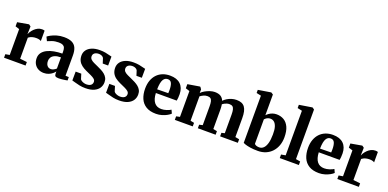

<svg xmlns="http://www.w3.org/2000/svg" viewBox="-5 -1742 5406 2677"><g transform="rotate(20 2698.0 -404.0)"><path d="M28.5 0V-52.5L90 -63V-447L30 -466V-527.5L191.5 -556H199L226 -536V-512.5L223 -424H226Q230 -437.5 243.5 -459Q257 -480.5 279 -502.5Q301 -524.5 330 -539.2Q359 -554 393.5 -554Q407 -554 416 -552Q425 -550 431 -547.5V-393.5Q421 -401 403.2 -406.2Q385.5 -411.5 357 -411.5Q330.5 -411.5 308.8 -406.2Q287 -401 271 -393Q255 -385 244.5 -376V-63.5L348 -52V0Z M619.5 11Q574.5 11 537.8 -8Q501 -27 479.2 -63.5Q457.5 -100 457.5 -151.5Q457.5 -198 482.8 -232Q508 -266 551.8 -288Q595.5 -310 652.5 -320.8Q709.5 -331.5 773 -332V-363Q773 -396.5 764.5 -418Q756 -439.5 734.5 -450.2Q713 -461 673.5 -461Q618.5 -461 576.8 -446.5Q535 -432 511.5 -421L483.5 -479Q497 -491 530.5 -509.2Q564 -527.5 612.5 -542Q661 -556.5 719.5 -556.5Q792.5 -556.5 836.5 -535Q880.5 -513.5 900.2 -469.8Q920 -426 920 -358.5V-57L969.5 -55V-5Q958 -2.5 936.5 1Q915 4.5 889.8 7.2Q864.5 10 843 10Q807 10 793.2 0Q779.5 -10 779.5 -40.5V-69.5Q768 -52.5 745.5 -33.8Q723 -15 691.2 -2Q659.5 11 619.5 11ZM693.5 -73.5Q712 -73.5 734.8 -84Q757.5 -94.5 773 -110.5V-276Q718 -276 683.8 -261.2Q649.5 -246.5 634 -222.2Q618.5 -198 618.5 -168.5Q618.5 -138.5 628 -117.2Q637.5 -96 654.2 -84.8Q671 -73.5 693.5 -73.5Z M1237.5 11.5Q1189.5 11.5 1149.5 3.2Q1109.5 -5 1079.5 -14.5Q1049.5 -24 1032 -27.5L1033 -159.5H1116.5L1139.5 -85.5Q1145 -74 1160.2 -64.5Q1175.5 -55 1195 -49.2Q1214.5 -43.5 1232.5 -43.5Q1263 -43.5 1282.5 -52Q1302 -60.5 1311.5 -75.8Q1321 -91 1321 -109.5Q1321 -135 1301.5 -152Q1282 -169 1248.2 -184.5Q1214.5 -200 1170 -220Q1129 -238.5 1097.8 -262.5Q1066.5 -286.5 1049.2 -320.2Q1032 -354 1032 -400Q1032 -445.5 1057.8 -480.8Q1083.5 -516 1132.5 -536.2Q1181.5 -556.5 1249.5 -556.5Q1298 -556.5 1332.5 -550Q1367 -543.5 1390.8 -536.5Q1414.5 -529.5 1430.5 -527L1429.5 -394H1349.5L1327 -465Q1322.5 -476 1311.8 -484.5Q1301 -493 1285.8 -498Q1270.5 -503 1252.5 -503Q1227.5 -503 1208.5 -495Q1189.5 -487 1179 -472.8Q1168.5 -458.5 1168.5 -438.5Q1168.5 -410.5 1186.2 -392.5Q1204 -374.5 1233 -361Q1262 -347.5 1294.5 -333Q1325.5 -319.5 1355.5 -303.8Q1385.5 -288 1409.8 -267.8Q1434 -247.5 1448.2 -220.5Q1462.5 -193.5 1462.5 -156.5Q1462.5 -110.5 1438.8 -72.5Q1415 -34.5 1365 -11.5Q1315 11.5 1237.5 11.5Z M1737.5 11.5Q1689.5 11.5 1649.5 3.2Q1609.5 -5 1579.5 -14.5Q1549.5 -24 1532 -27.5L1533 -159.5H1616.5L1639.5 -85.5Q1645 -74 1660.2 -64.5Q1675.5 -55 1695 -49.2Q1714.5 -43.5 1732.5 -43.5Q1763 -43.5 1782.5 -52Q1802 -60.5 1811.5 -75.8Q1821 -91 1821 -109.5Q1821 -135 1801.5 -152Q1782 -169 1748.2 -184.5Q1714.5 -200 1670 -220Q1629 -238.5 1597.8 -262.5Q1566.5 -286.5 1549.2 -320.2Q1532 -354 1532 -400Q1532 -445.5 1557.8 -480.8Q1583.5 -516 1632.5 -536.2Q1681.5 -556.5 1749.5 -556.5Q1798 -556.5 1832.5 -550Q1867 -543.5 1890.8 -536.5Q1914.5 -529.5 1930.5 -527L1929.5 -394H1849.5L1827 -465Q1822.5 -476 1811.8 -484.5Q1801 -493 1785.8 -498Q1770.5 -503 1752.5 -503Q1727.5 -503 1708.5 -495Q1689.5 -487 1679 -472.8Q1668.5 -458.5 1668.5 -438.5Q1668.5 -410.5 1686.2 -392.5Q1704 -374.5 1733 -361Q1762 -347.5 1794.5 -333Q1825.5 -319.5 1855.5 -303.8Q1885.5 -288 1909.8 -267.8Q1934 -247.5 1948.2 -220.5Q1962.5 -193.5 1962.5 -156.5Q1962.5 -110.5 1938.8 -72.5Q1915 -34.5 1865 -11.5Q1815 11.5 1737.5 11.5Z M2285 11Q2193.5 11 2135.8 -24.5Q2078 -60 2051 -123.2Q2024 -186.5 2024 -269.5Q2024 -337.5 2043.5 -391Q2063 -444.5 2098.2 -481.8Q2133.5 -519 2182.5 -538.5Q2231.5 -558 2291 -558Q2393 -558 2447.2 -506.2Q2501.5 -454.5 2503.5 -360.5Q2503.5 -327 2501.5 -302.8Q2499.5 -278.5 2495.5 -261.5H2186Q2188 -216 2198.2 -181.5Q2208.5 -147 2226.8 -123.8Q2245 -100.5 2271.2 -88.8Q2297.5 -77 2332 -77Q2369.5 -77 2409 -90Q2448.5 -103 2470.5 -118L2494 -67.5Q2478.5 -51 2446.5 -32.8Q2414.5 -14.5 2372.5 -1.8Q2330.5 11 2285 11ZM2185 -316 2349.5 -318.5Q2350 -330.5 2350.5 -342Q2351 -353.5 2351 -365.5Q2351 -428.5 2335.2 -464.5Q2319.5 -500.5 2277.5 -500.5Q2258 -500.5 2241.8 -491.8Q2225.5 -483 2212.8 -462.2Q2200 -441.5 2193 -406Q2186 -370.5 2185 -316Z M2562.5 0V-52.5L2616 -64V-447L2556 -466.5V-527.5L2729 -556L2740 -555L2761 -524L2760.5 -471Q2781.5 -493.5 2815.2 -512.8Q2849 -532 2886.2 -544Q2923.5 -556 2954.5 -556Q3010 -556 3042.8 -536Q3075.5 -516 3091.5 -475.5Q3111.5 -497.5 3141 -515.8Q3170.5 -534 3206 -545Q3241.5 -556 3278 -556Q3321.5 -556 3351.8 -543.8Q3382 -531.5 3401 -505.8Q3420 -480 3429 -439.8Q3438 -399.5 3438 -343V-63.5L3497.5 -52.5V0H3234.5V-52.5L3281 -63.5V-339.5Q3281 -385 3274.2 -413Q3267.5 -441 3251 -454Q3234.5 -467 3204 -467Q3185 -467 3166.2 -461.2Q3147.5 -455.5 3131.5 -446.8Q3115.5 -438 3104 -428.5Q3106 -417 3107.5 -403.8Q3109 -390.5 3109.8 -375.8Q3110.5 -361 3110.5 -346V-64L3168 -52.5V0H2904V-52.5L2953.5 -64V-342Q2953.5 -387 2947.2 -414.2Q2941 -441.5 2925 -454.2Q2909 -467 2879 -467Q2847.5 -467 2819.5 -453.5Q2791.5 -440 2773 -425.5V-64L2828.5 -52.5V0Z M3506 -742.5V-789L3691 -819H3697L3726.5 -800V-492.5Q3740 -508 3761.5 -523.2Q3783 -538.5 3811.5 -548.5Q3840 -558.5 3872 -558.5Q3933 -558.5 3980.5 -530.5Q4028 -502.5 4055 -444Q4082 -385.5 4082 -293.5Q4082 -227 4061.8 -171.2Q4041.5 -115.5 4003.8 -74.5Q3966 -33.5 3913.5 -11.2Q3861 11 3796.5 11Q3730.5 11 3683.5 3.5Q3636.5 -4 3609.2 -13.2Q3582 -22.5 3575 -27V-727.5ZM3811.5 -472Q3791.5 -472 3775 -465.5Q3758.5 -459 3746.2 -449.5Q3734 -440 3726.5 -431.5V-69.5Q3732.5 -57 3752.8 -49.5Q3773 -42 3797.5 -42Q3834 -42 3860.8 -67.8Q3887.5 -93.5 3902.2 -145.2Q3917 -197 3917.5 -275.5Q3918.5 -347.5 3904.5 -390.5Q3890.5 -433.5 3866.2 -452.8Q3842 -472 3811.5 -472Z M4184 -64V-725.5L4115.5 -740.5V-789L4303.5 -819H4309.5L4337 -799V-63.5L4403 -52.5V0H4119.5V-52.5Z M4702 11Q4610.5 11 4552.8 -24.5Q4495 -60 4468 -123.2Q4441 -186.5 4441 -269.5Q4441 -337.5 4460.5 -391Q4480 -444.5 4515.2 -481.8Q4550.5 -519 4599.5 -538.5Q4648.5 -558 4708 -558Q4810 -558 4864.2 -506.2Q4918.5 -454.5 4920.5 -360.5Q4920.5 -327 4918.5 -302.8Q4916.5 -278.5 4912.5 -261.5H4603Q4605 -216 4615.2 -181.5Q4625.5 -147 4643.8 -123.8Q4662 -100.5 4688.2 -88.8Q4714.5 -77 4749 -77Q4786.5 -77 4826 -90Q4865.5 -103 4887.5 -118L4911 -67.5Q4895.5 -51 4863.5 -32.8Q4831.5 -14.5 4789.5 -1.8Q4747.5 11 4702 11ZM4602 -316 4766.5 -318.5Q4767 -330.5 4767.5 -342Q4768 -353.5 4768 -365.5Q4768 -428.5 4752.2 -464.5Q4736.5 -500.5 4694.5 -500.5Q4675 -500.5 4658.8 -491.8Q4642.5 -483 4629.8 -462.2Q4617 -441.5 4610 -406Q4603 -370.5 4602 -316Z M4973.5 0V-52.5L5035 -63V-447L4975 -466V-527.5L5136.5 -556H5144L5171 -536V-512.5L5168 -424H5171Q5175 -437.5 5188.5 -459Q5202 -480.5 5224 -502.5Q5246 -524.5 5275 -539.2Q5304 -554 5338.5 -554Q5352 -554 5361 -552Q5370 -550 5376 -547.5V-393.5Q5366 -401 5348.2 -406.2Q5330.5 -411.5 5302 -411.5Q5275.5 -411.5 5253.8 -406.2Q5232 -401 5216 -393Q5200 -385 5189.5 -376V-63.5L5293 -52V0Z"/></g></svg>

Font: Merriweather 48pt ExtraBold
Style: Regular
Weight: 800
Version: Version 2.100